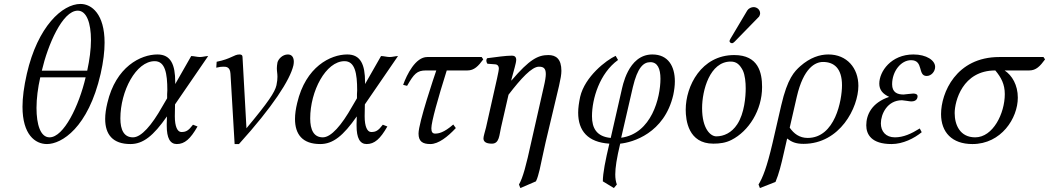

<svg xmlns="http://www.w3.org/2000/svg" viewBox="-20 -718 5316 973"><path d="M116 -344C101 -278 94 -223 94 -177C94 -36 158 12 218 12C292 12 427 -70 490 -344C504 -406 510 -458 510 -502C510 -646 445 -698 388 -698C296 -698 171 -584 116 -344ZM422 -360H192C222 -489 296 -664 374 -664C419 -664 441 -601 441 -515C441 -469 434 -415 422 -360ZM414 -326C380 -181 303 -22 231 -22C185 -22 165 -87 165 -171C165 -219 172 -273 184 -326Z M867 -189 1035 -434C1023 -434 1007 -429 993 -429C979 -429 963 -434 949 -434L868 -292V-302C868 -390 846 -442 778 -442C693 -442 567 -380 524 -196C517 -167 513 -140 513 -115C513 -37 551 12 641 12C705 12 757 -29 826 -128L825 -89V-81C825 -18 842 12 876 12C916 12 945 -14 981 -77L958 -86C935 -56 923 -49 899 -49C879 -49 866 -77 866 -128V-131ZM764 -408C817 -408 828 -346 828 -260C828 -254 827 -248 827 -241V-220L803 -179C749 -83 696 -22 654 -22C608 -22 590 -60 590 -118C590 -256 669 -408 764 -408Z M1148 -344 1169 12H1191C1362 -177 1450 -313 1467 -387C1468 -393 1469 -399 1469 -405C1469 -426 1460 -442 1439 -442C1411 -442 1390 -418 1386 -401C1384 -389 1383 -380 1383 -372C1383 -356 1386 -346 1386 -329C1386 -318 1385 -305 1381 -286C1373 -251 1340 -201 1229 -68L1209 -429C1209 -437 1205 -442 1194 -442C1165 -442 1153 -420 1078 -405L1076 -375C1093 -379 1102 -380 1112 -380C1127 -380 1146 -379 1148 -344Z M1829 -189 1997 -434C1985 -434 1969 -429 1955 -429C1941 -429 1925 -434 1911 -434L1830 -292V-302C1830 -390 1808 -442 1740 -442C1655 -442 1529 -380 1486 -196C1479 -167 1475 -140 1475 -115C1475 -37 1513 12 1603 12C1667 12 1719 -29 1788 -128L1787 -89V-81C1787 -18 1804 12 1838 12C1878 12 1907 -14 1943 -77L1920 -86C1897 -56 1885 -49 1861 -49C1841 -49 1828 -77 1828 -128V-131ZM1726 -408C1779 -408 1790 -346 1790 -260C1790 -254 1789 -248 1789 -241V-220L1765 -179C1711 -83 1658 -22 1616 -22C1570 -22 1552 -60 1552 -118C1552 -256 1631 -408 1726 -408Z M2101 -41C2101 -1 2122 12 2161 12C2202 12 2249 -25 2290 -69L2277 -87C2229 -45 2202 -41 2185 -41C2172 -41 2166 -49 2166 -68C2166 -100 2199 -218 2244 -361H2349C2383 -361 2404 -383 2429 -417L2421 -429H2145C2086 -429 2042 -341 2023 -288L2043 -283C2078 -344 2093 -361 2139 -361H2191C2182 -335 2101 -96 2101 -41Z M2813 -283C2821 -318 2825 -341 2825 -359C2825 -419 2798 -439 2759 -439C2707 -439 2664 -418 2572 -310L2571 -311L2573 -320C2583 -359 2596 -398 2596 -415C2596 -429 2588 -436 2575 -436C2543 -436 2496 -429 2449 -423C2442 -415 2444 -404 2450 -395L2490 -392C2502 -391 2508 -382 2508 -372C2508 -363 2505 -349 2499 -321L2443 -72C2438 -52 2430 -27 2430 -17C2430 -1 2441 10 2473 10C2511 10 2510 -34 2519 -72L2557 -238C2620 -320 2675 -380 2711 -380C2732 -380 2746 -374 2746 -343C2746 -329 2743 -309 2735 -275L2672 3C2647 118 2630 183 2610 217L2617 235L2696 201C2704 185 2709 165 2715 141C2724 102 2733 54 2745 3Z M3112 -414 3100 -435C3052 -413 2944 -330 2920 -227C2914 -198 2910 -172 2910 -147C2910 -55 2959 3 3068 10C3048 95 3035 159 3035 201L3091 235L3106 217C3101 203 3098 187 3098 166C3098 132 3105 85 3123 10C3185 4 3347 -42 3392 -237C3397 -261 3400 -284 3400 -306C3400 -381 3367 -442 3286 -442C3161 -442 3134 -274 3130 -260L3075 -19C3003 -26 2980 -69 2980 -129C2980 -218 3019 -347 3112 -414ZM3128 -20 3187 -276C3211 -377 3241 -403 3276 -403C3312 -403 3327 -370 3327 -319C3327 -223 3282 -41 3128 -20Z M3455 -162C3455 -109 3468 10 3595 10C3627 10 3658 6 3687 -9C3774 -53 3842 -159 3842 -277C3842 -349 3824 -439 3701 -439C3534 -439 3455 -282 3455 -162ZM3538 -170C3538 -260 3577 -406 3683 -406C3713 -406 3729 -390 3744 -362C3756 -337 3759 -300 3759 -270C3759 -230 3753 -144 3716 -88C3688 -45 3648 -27 3610 -27C3581 -27 3538 -65 3538 -170ZM3799 -682C3788 -682 3774 -676 3767 -665L3682 -522C3680 -519 3678 -514 3678 -513C3677 -512 3677 -511 3677 -510C3677 -504 3683 -499 3690 -499C3694 -499 3699 -503 3703 -507L3822 -629C3828 -634 3830 -639 3831 -644C3832 -646 3832 -648 3832 -651C3832 -668 3817 -682 3799 -682Z M4330 -283C4330 -373 4272 -442 4178 -442C4134 -442 4085 -426 4036 -383C4006 -356 3971 -322 3939 -184L3895 7C3866 131 3845 183 3824 217L3831 235L3910 204C3927 164 3939 116 3952 58L3969 -16C3991 1 4012 11 4052 11C4237 11 4330 -173 4330 -283ZM4073 -19C4031 -19 4003 -41 3982 -71L4018 -228C4052 -374 4111 -404 4151 -404C4207 -404 4247 -371 4247 -286C4247 -210 4212 -19 4073 -19Z M4551 -210C4559 -210 4590 -204 4598 -204C4627 -204 4630 -223 4630 -230C4630 -239 4622 -244 4608 -244C4602 -244 4560 -239 4559 -239C4527 -239 4501 -250 4501 -291C4501 -357 4546 -413 4597 -413C4662 -413 4629 -333 4676 -333C4700 -333 4719 -356 4719 -379C4719 -412 4675 -442 4609 -442C4496 -442 4436 -356 4436 -294C4436 -262 4454 -242 4486 -227C4397 -197 4370 -136 4370 -83C4370 -37 4396 12 4498 12C4556 12 4613 -17 4651 -48L4641 -67C4598 -40 4558 -22 4515 -22C4469 -22 4444 -52 4444 -93C4444 -139 4476 -210 4551 -210Z M4749 -140C4749 -48 4804 12 4908 12C5054 12 5138 -119 5138 -223C5138 -287 5109 -336 5071 -361H5196C5231 -361 5251 -383 5276 -417L5268 -429H5044C4825 -429 4749 -247 4749 -140ZM5024 -361C5054 -325 5072 -291 5072 -241C5072 -143 5012 -22 4922 -22C4845 -22 4818 -85 4818 -145C4818 -204 4857 -361 5024 -361Z"/></svg>

Font: Libertinus Serif
Style: Italic
Weight: 400
Italic angle: -12°
Designer: Philipp H. Poll, Khaled Hosny
Foundry: Caleb Maclennan
Version: Version 7.050;RELEASE